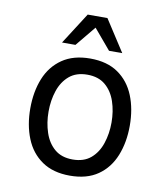

<svg xmlns="http://www.w3.org/2000/svg" viewBox="-84 -812 787 901"><g transform="rotate(10 309.0 -361.5)"><path d="M309 -540Q390 -540 442.5 -503.5Q495 -467 520.5 -404Q546 -341 546 -261Q546 -182 520.5 -118.5Q495 -55 442.5 -18.5Q390 18 309 18Q229 18 176 -18.5Q123 -55 97.5 -118.5Q72 -182 72 -261Q72 -341 97.5 -404Q123 -467 176 -503.5Q229 -540 309 -540ZM309 -463Q256 -463 223 -435Q190 -407 174.5 -361Q159 -315 159 -261Q159 -208 174.5 -161.5Q190 -115 223 -87Q256 -59 309 -59Q362 -59 395 -87Q428 -115 443.5 -161.5Q459 -208 459 -261Q459 -315 443.5 -361Q428 -407 395 -435Q362 -463 309 -463ZM165 -591 261 -741H355L452 -591H389L308 -687L229 -591Z"/></g></svg>

Font: Fragment Mono SC
Style: Regular
Weight: 400
Monospace: yes
Designer: Wei Huang based on Nimbus Sans by URW Studio, based on Helvetica by Max Miedinger.
Foundry: Wei Huang
Version: Version 1.012; ttfautohint (v1.8.4.7-5d5b)